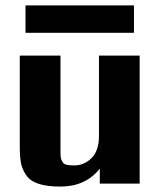

<svg xmlns="http://www.w3.org/2000/svg" viewBox="-20 -677 601 708"><path d="M74 -556V-657H474V-556ZM53 -134V-472H203V-125Q203 -105 204 -97Q205 -89 210 -80.5Q215 -72 225 -69.5Q235 -67 254 -67Q290 -67 317.5 -94Q345 -121 345 -177V-472H495V0H348V-55Q295 11 203 11Q154 11 123 1Q92 -9 77 -30.5Q62 -52 57.5 -75Q53 -98 53 -134Z"/></svg>

Font: Coval
Style: Black
Weight: 1000
Foundry: Context Ltd
Version: Version 001.000